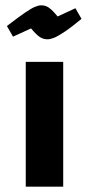

<svg xmlns="http://www.w3.org/2000/svg" viewBox="-20 -703 335 723"><path d="M77 0V-470H218V0ZM159 -555Q143 -555 130 -563.5Q117 -572 97 -596L29 -565L6 -605Q49 -638 73 -654.5Q97 -671 111 -677Q125 -683 135 -683Q146 -683 154.5 -679.5Q163 -676 173 -667Q183 -658 197 -641L264 -672L287 -632Q247 -599 222 -582.5Q197 -566 183 -560.5Q169 -555 159 -555Z"/></svg>

Font: Changa ExtraLight
Style: Bold
Weight: 700
Version: Version 3.002; ttfautohint (v1.8.2)